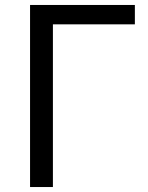

<svg xmlns="http://www.w3.org/2000/svg" viewBox="-20 -753 597 773"><path d="M101 0V-733H523V-655H193V0Z"/></svg>

Font: Gothic Nguyen
Style: Regular
Weight: 400
Designer: MORI Takayuki
Version: Version 1.220;July 21, 2023;FontCreator 14.0.0.2814 64-bit